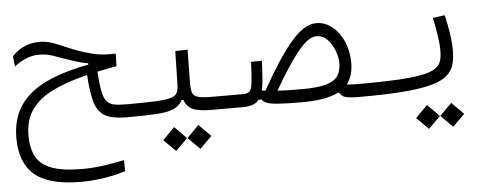

<svg xmlns="http://www.w3.org/2000/svg" viewBox="-48 -535 2441 963"><g transform="rotate(-5 1172.0 -54.0)"><path d="M580.1 2Q510.3 2 473.4 -17.8Q436.5 -37.6 421.4 -87.2Q406.2 -136.7 400.9 -226.6Q293 -200.2 221.9 -164.3Q150.9 -128.4 116.2 -76.4Q81.5 -24.4 81.5 50.8Q81.5 112.8 103.5 155.3Q125.5 197.8 180.7 219.2Q235.8 240.7 335.9 240.7Q393.1 240.7 449 232.4Q504.9 224.1 548.3 214.8L548.8 270Q522.5 279.3 485.1 287.4Q447.8 295.4 406 300Q364.3 304.7 324.7 304.7Q164.6 304.7 92.3 244.1Q20 183.6 20 58.1Q20 -41 66.2 -107.2Q112.3 -173.3 199.7 -214.1Q287.1 -254.9 411.6 -277.8V-284.7Q392.1 -288.1 373 -293Q354 -297.9 318.4 -310.1Q273.9 -324.7 241.7 -336.9Q209 -349.1 170.4 -349.1Q133.8 -349.1 102.1 -335.2Q70.3 -321.3 44.4 -300.8L38.6 -352.1Q65.9 -382.8 101.6 -397.9Q137.2 -413.1 177.7 -413.1Q212.4 -413.1 245.4 -400.9Q278.3 -388.7 314.9 -372.6Q351.1 -356 396 -342.3Q426.8 -333 449 -328.1Q471.2 -323.2 494.6 -321.8Q508.8 -320.8 526.9 -320.8Q539.1 -320.8 553.2 -321.3L551.8 -257.8Q498.5 -248.5 454.1 -238.8Q458 -177.2 464.8 -141.6Q471.7 -106 485.4 -89.1Q499 -72.3 523.2 -67.6Q547.4 -63 585.9 -63Q604.5 -63 611.8 -57.6Q619.1 -52.2 619.1 -36.1Q619.1 -13.7 608.4 -5.9Q597.7 2 580.1 2Z M580.1 2 585.9 -63Q677.7 -63 730.5 -65.4Q783.2 -67.9 808.1 -75.4Q833 -83 840.3 -97.9Q847.7 -112.8 848.1 -137.7L852.1 -307.6L914.1 -309.6L911.6 -142.6Q911.6 -110.4 917 -93.3Q922.4 -76.2 945.1 -69.6Q967.8 -63 1018.6 -63H1171.9Q1190.4 -63 1197.8 -56.4Q1205.1 -49.8 1205.1 -33.2Q1205.1 -12.2 1194.3 -5.1Q1183.6 2 1166 2H1007.3Q941.4 2 912.1 -12.2Q882.8 -26.4 871.1 -60.5H862.3Q847.7 -31.7 817.6 -18.3Q787.6 -4.9 731.2 -1.5Q674.8 2 580.1 2ZM813 191.9 752.9 132.3 813 71.8 873 132.3ZM935.1 191.9 875 132.3 935.1 71.8 995.1 132.3Z M1752.4 2Q1702.6 2 1682.1 -4.2Q1661.6 -10.3 1653.3 -27.8H1645Q1583 3.4 1463.9 3.4Q1365.2 3.4 1319.8 -2Q1274.4 -7.3 1261.7 -28.3H1247.6Q1224.1 2 1166 2L1171.9 -63Q1194.3 -63 1204.6 -72.5Q1214.8 -82 1218.8 -115.5Q1222.7 -148.9 1226.1 -220.7L1280.8 -221.7Q1278.3 -173.3 1275.9 -136.2Q1273.4 -99.1 1267.1 -72.8Q1275.9 -71.3 1285.2 -70.3Q1368.7 -221.2 1437.3 -303.5Q1505.9 -385.7 1567.4 -385.7Q1612.3 -385.7 1648.2 -356.7Q1684.1 -327.6 1705.1 -279.3Q1726.1 -231 1726.1 -172.9Q1726.1 -105.5 1693.8 -65.9Q1710.4 -64 1725.1 -63.5Q1739.7 -63 1757.8 -63Q1777.8 -63 1784.9 -56.4Q1792 -49.8 1792 -33.7Q1792 -15.6 1783.4 -6.8Q1774.9 2 1752.4 2ZM1345.2 -64.9Q1369.6 -63.5 1399.9 -62.7Q1430.2 -62 1467.8 -62Q1547.9 -62 1590.8 -74.5Q1633.8 -86.9 1650.1 -112.3Q1666.5 -137.7 1666.5 -175.3Q1666.5 -205.6 1653.8 -239.3Q1641.1 -272.9 1617.9 -296.6Q1594.7 -320.3 1563 -320.3Q1522.9 -320.3 1470.2 -255.4Q1417.5 -190.4 1345.2 -64.9Z M1752 2Q1739.3 2 1739.3 -33.7Q1739.3 -63 1757.8 -63Q1875 -63 1951.9 -67.4Q2028.8 -71.8 2074.2 -81.1Q2119.6 -90.3 2141.6 -105.5Q2163.6 -120.6 2170.2 -142.3Q2176.8 -164.1 2176.8 -192.4Q2176.8 -229 2169.9 -272.7Q2163.1 -316.4 2153.8 -360.8L2213.9 -369.1Q2225.1 -321.8 2232.2 -275.4Q2239.3 -229 2239.3 -191.4Q2239.3 -148.9 2229.7 -116.7Q2220.2 -84.5 2192.4 -62Q2164.6 -39.6 2110.6 -25.4Q2056.6 -11.2 1969.2 -4.6Q1881.8 2 1752 2ZM2085.9 191.9 2025.9 132.3 2085.9 71.8 2146 132.3ZM2208 191.9 2147.9 132.3 2208 71.8 2268.1 132.3Z"/></g></svg>

Font: CaskaydiaCove NFP Light
Style: Regular
Weight: 300
Designer: Aaron Bell
Foundry: Saja Typeworks
Version: Version 2111.001; VTT 6.35;Nerd Fonts 3.1.1